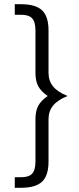

<svg xmlns="http://www.w3.org/2000/svg" viewBox="-20 -778 375 910"><path d="M50 62H80Q117 62 132.5 45Q148 28 148 -12V-213Q148 -251 161 -276Q174 -301 206 -323Q174 -345 161 -370Q148 -395 148 -433V-634Q148 -674 132.5 -691Q117 -708 80 -708H50V-758H80Q149 -758 179.5 -729Q210 -700 210 -634V-433Q210 -395 231.5 -368.5Q253 -342 300 -323Q253 -304 231.5 -277.5Q210 -251 210 -213V-12Q210 54 179.5 83Q149 112 80 112H50Z"/></svg>

Font: KoHo
Style: Regular
Weight: 400
Version: Version 1.000; ttfautohint (v1.6)